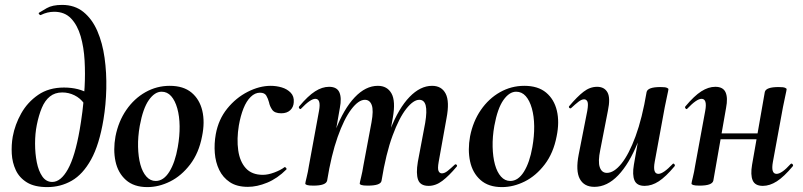

<svg xmlns="http://www.w3.org/2000/svg" viewBox="-20 -749 3274 783"><path d="M173 14Q121 14 90 -5Q59 -24 44.5 -55Q30 -86 28 -122Q26 -158 32 -192Q41 -241 66.5 -286.5Q92 -332 135.5 -362Q179 -392 241 -392Q271 -392 297 -385.5Q323 -379 345 -365L323 -327Q307 -349 283.5 -360.5Q260 -372 234 -372Q204 -372 183.5 -355.5Q163 -339 150.5 -309Q138 -279 130 -239Q123 -204 123 -163.5Q123 -123 130 -87.5Q137 -52 152.5 -29.5Q168 -7 193 -7Q228 -7 257 -59Q286 -111 305 -220Q310 -248 316 -293.5Q322 -339 325 -393.5Q328 -448 325 -502Q322 -556 309 -601Q296 -646 270 -673.5Q244 -701 201 -701Q173 -701 147 -688Q144 -686 140 -690.5Q136 -695 139 -697Q148 -703 171 -716Q194 -729 233 -729Q285 -729 320.5 -700Q356 -671 377 -622.5Q398 -574 406.5 -513Q415 -452 413.5 -387Q412 -322 402 -262Q385 -159 351.5 -98.5Q318 -38 272.5 -12Q227 14 173 14Z M581 14Q526 14 493.5 -15Q461 -44 451 -91Q441 -138 451 -193Q463 -254 495 -300.5Q527 -347 573 -373Q619 -399 672 -399Q728 -399 761 -371.5Q794 -344 805 -297.5Q816 -251 804 -193Q791 -125 755.5 -78.5Q720 -32 674 -9Q628 14 581 14ZM615 -11Q647 -11 670.5 -48.5Q694 -86 705 -149Q713 -194 712.5 -234.5Q712 -275 703 -307Q694 -339 678 -357Q662 -375 639 -375Q611 -375 587 -341Q563 -307 550 -236Q542 -191 543 -150Q544 -109 552.5 -78Q561 -47 577 -29Q593 -11 615 -11Z M991 13Q946 13 917.5 -6Q889 -25 874 -56Q859 -87 856 -125Q853 -163 860 -202Q871 -262 906.5 -306Q942 -350 990 -374.5Q1038 -399 1084 -399Q1107 -399 1129 -392.5Q1151 -386 1165.5 -371Q1180 -356 1178 -332Q1177 -312 1163.5 -299.5Q1150 -287 1127 -287Q1100 -287 1090 -301.5Q1080 -316 1077 -332Q1073 -347 1066 -359Q1059 -371 1040 -371Q1020 -371 1002.5 -354Q985 -337 973 -307Q961 -277 954 -237Q945 -182 951.5 -136Q958 -90 982.5 -63Q1007 -36 1052 -36Q1073 -36 1098.5 -45.5Q1124 -55 1140 -67Q1142 -69 1146 -65Q1150 -61 1148 -58Q1111 -21 1069.5 -4Q1028 13 991 13Z M1728 9Q1694 9 1685 -16Q1676 -41 1684 -89L1714 -248Q1722 -296 1716 -319Q1710 -342 1690 -342Q1666 -342 1637 -305.5Q1608 -269 1581 -196Q1554 -123 1536 -12L1518 -13Q1538 -135 1572 -221.5Q1606 -308 1650 -353.5Q1694 -399 1742 -399Q1781 -399 1797.5 -367Q1814 -335 1801 -267L1769 -89Q1764 -61 1768.5 -51.5Q1773 -42 1782 -42Q1793 -42 1805.5 -52Q1818 -62 1834 -77Q1838 -81 1842 -77Q1846 -73 1842 -69Q1811 -32 1784 -11.5Q1757 9 1728 9ZM1258 8Q1239 8 1232 5.5Q1225 3 1225 0Q1225 -4 1230.5 -26Q1236 -48 1240 -74L1281 -297Q1290 -346 1266 -346Q1256 -346 1241.5 -336Q1227 -326 1208 -306Q1205 -302 1201 -306.5Q1197 -311 1200 -315Q1236 -358 1265 -376.5Q1294 -395 1322 -395Q1354 -395 1364 -372.5Q1374 -350 1366 -309L1314 -12Q1309 8 1258 8ZM1480 8Q1461 8 1454 5.5Q1447 3 1447 0Q1447 -4 1452.5 -26Q1458 -48 1462 -74L1495 -250Q1504 -299 1496 -320.5Q1488 -342 1468 -342Q1442 -342 1412.5 -303Q1383 -264 1357 -190.5Q1331 -117 1314 -12L1296 -13Q1315 -132 1348.5 -218.5Q1382 -305 1426.5 -352Q1471 -399 1521 -399Q1559 -399 1576.5 -368Q1594 -337 1582 -269L1536 -12Q1533 8 1480 8Z M2027 14Q1972 14 1939.5 -15Q1907 -44 1897 -91Q1887 -138 1897 -193Q1909 -254 1941 -300.5Q1973 -347 2019 -373Q2065 -399 2118 -399Q2174 -399 2207 -371.5Q2240 -344 2251 -297.5Q2262 -251 2250 -193Q2237 -125 2201.5 -78.5Q2166 -32 2120 -9Q2074 14 2027 14ZM2061 -11Q2093 -11 2116.5 -48.5Q2140 -86 2151 -149Q2159 -194 2158.5 -234.5Q2158 -275 2149 -307Q2140 -339 2124 -357Q2108 -375 2085 -375Q2057 -375 2033 -341Q2009 -307 1996 -236Q1988 -191 1989 -150Q1990 -109 1998.5 -78Q2007 -47 2023 -29Q2039 -11 2061 -11Z M2404 13Q2362 13 2344.5 -19.5Q2327 -52 2340 -119L2375 -297Q2380 -326 2375.5 -335Q2371 -344 2362 -344Q2352 -344 2339 -334Q2326 -324 2310 -309Q2306 -305 2302 -309Q2298 -313 2302 -317Q2334 -355 2360 -375Q2386 -395 2415 -395Q2445 -395 2457.5 -372Q2470 -349 2459 -297L2428 -138Q2418 -90 2426 -67Q2434 -44 2455 -44Q2484 -44 2514.5 -82Q2545 -120 2572 -193.5Q2599 -267 2617 -374L2635 -373Q2616 -255 2581 -168Q2546 -81 2501 -34Q2456 13 2404 13ZM2609 9Q2577 9 2567.5 -13.5Q2558 -36 2565 -77L2617 -374Q2622 -394 2673 -394Q2693 -394 2699.5 -391Q2706 -388 2706 -386Q2706 -382 2701 -360Q2696 -338 2691 -312L2650 -89Q2641 -40 2665 -40Q2675 -40 2689.5 -50Q2704 -60 2723 -80Q2726 -84 2730 -79.5Q2734 -75 2731 -71Q2695 -28 2666.5 -9.5Q2638 9 2609 9Z M2833 8Q2814 8 2807 5.5Q2800 3 2800 0Q2800 -4 2805.5 -26Q2811 -48 2815 -74L2856 -297Q2865 -346 2841 -346Q2831 -346 2816.5 -336Q2802 -326 2783 -306Q2780 -302 2776 -306.5Q2772 -311 2775 -315Q2811 -358 2840 -376.5Q2869 -395 2897 -395Q2929 -395 2939 -372.5Q2949 -350 2941 -309L2889 -12Q2884 8 2833 8ZM2876 -181 2879 -205H3121L3118 -181ZM3091 9Q3059 9 3049.5 -13.5Q3040 -36 3047 -77L3099 -374Q3104 -394 3155 -394Q3175 -394 3181.5 -391Q3188 -388 3188 -386Q3188 -382 3183 -360Q3178 -338 3173 -312L3132 -89Q3123 -40 3147 -40Q3168 -40 3204 -80Q3208 -84 3212 -79.5Q3216 -75 3213 -71Q3177 -28 3148 -9.5Q3119 9 3091 9Z"/></svg>

Font: Cormorant Garamond Light
Style: Italic
Weight: 300
Italic angle: -10°
Designer: Christian Thalmann (Catharsis Fonts)
Foundry: Catharsis Fonts
Version: Version 4.001